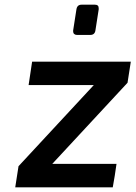

<svg xmlns="http://www.w3.org/2000/svg" viewBox="-20 -799 578 819"><path d="M59 -90 380 -436H102L117 -536H538L524 -446L203 -100H477Q475 -84 469.5 -49.5Q464 -15 461 0H45ZM292 -665V-669L306 -759Q309 -779 328 -779H385Q401 -779 401 -764V-759L387 -669Q384 -650 365 -650H308Q301 -650 296.5 -654Q292 -658 292 -665Z"/></svg>

Font: Exo SemiBold
Style: Italic
Weight: 600
Italic angle: -9°
Designer: Natanael Gama
Foundry: Natanael Gama
Version: Version 1.500; ttfautohint (v1.6)